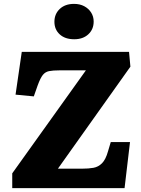

<svg xmlns="http://www.w3.org/2000/svg" viewBox="-20 -968 728 988"><path d="M651 -625 278 -100H402Q436 -100 461 -104.5Q486 -109 505 -128Q524 -147 536 -190L550 -237H649L621 0H43V-76L422 -606H287Q252 -606 232.5 -602Q213 -598 200.5 -582.5Q188 -567 174 -529L154 -472L60 -481L92 -701H644ZM260 -856Q260 -896 287.5 -922Q315 -948 361 -948Q391 -948 413.5 -936Q436 -924 449 -903.5Q462 -883 462 -857Q462 -817 434.5 -791.5Q407 -766 362 -766Q315 -766 287.5 -791Q260 -816 260 -856Z"/></svg>

Font: Literata ExtraBold
Style: Italic
Weight: 800
Italic angle: -2°
Designer: Latin by Veronika Burian and Jose Scaglione. Greek by Irene Vlachou. Cyrillic by Vera Evstafieva
Foundry: TypeTogether
Version: Version 3.002